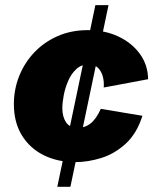

<svg xmlns="http://www.w3.org/2000/svg" viewBox="-20 -723 593 743"><path d="M272 -95.7Q203.1 -95.7 149.4 -122.3Q95.7 -148.9 64.7 -199.2Q33.7 -249.5 33.7 -320.3Q33.7 -377 54.2 -428.5Q74.7 -480 112.5 -520Q150.4 -560.1 203.1 -583.3Q255.9 -606.4 319.8 -606.4Q385.3 -606.4 437.5 -582Q489.7 -557.6 521 -514.9Q552.2 -472.2 553.2 -416.5L381.3 -384.3Q383.3 -404.3 378.4 -424.8Q373.5 -445.3 360.1 -459.5Q346.7 -473.6 322.3 -473.6Q294.4 -473.6 274.9 -455.3Q255.4 -437 243.7 -409.7Q231.9 -382.3 226.6 -353.8Q221.2 -325.2 221.2 -304.7Q221.2 -271.5 235.4 -250Q249.5 -228.5 282.2 -228.5Q309.6 -228.5 330.8 -245.4Q352.1 -262.2 370.1 -301.8L531.2 -274.9Q509.3 -206.1 466.6 -167Q423.8 -127.9 372.3 -111.8Q320.8 -95.7 272 -95.7ZM201.7 0 349.1 -703.1H399.9L252.4 0Z"/></svg>

Font: Schibsted Grotesk Black
Style: Italic
Weight: 900
Italic angle: -12°
Designer: Bakken & Baeck AS, Henrik Kongsvoll
Foundry: Schibsted ASA
Version: Version 1.100;gftools[0.9.25]